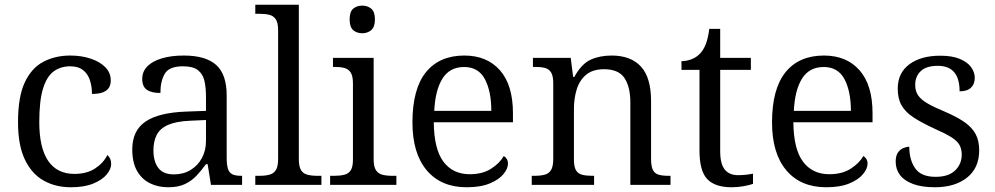

<svg xmlns="http://www.w3.org/2000/svg" viewBox="-20 -780 4197 810"><path d="M278.7 10Q214.3 10 164.2 -18.2Q114 -46.3 85 -106.8Q56 -167.3 56 -264.3Q56 -372 84.8 -433Q113.7 -494 163.7 -519.8Q213.7 -545.7 276.3 -545.7Q323.3 -545.7 362.2 -532.8Q401 -520 424.2 -496.5Q447.3 -473 447.3 -441Q447.3 -422 439.2 -409.5Q431 -397 413.5 -390.3Q396 -383.7 368 -383.7Q368 -414.3 359.5 -441Q351 -467.7 330.7 -484Q310.3 -500.3 276 -500.3Q236.3 -500.3 207 -479.2Q177.7 -458 161.7 -406.8Q145.7 -355.7 145.7 -265.3Q145.7 -156.3 183.2 -101.3Q220.7 -46.3 294.7 -46.3Q346.7 -46.7 381.3 -69.3Q416 -92 433 -126Q440.7 -119.3 444.8 -110Q449 -100.7 449 -88.7Q449 -66.7 430 -43.8Q411 -21 373.3 -5.5Q335.7 10 278.7 10Z M689.3 10Q646.3 10 611.8 -7.3Q577.3 -24.7 557.7 -59.8Q538 -95 538 -149.7Q538 -229.3 594.2 -267.3Q650.3 -305.3 766.7 -309.3L849 -312.3V-372.3Q849 -410.3 842.5 -438.8Q836 -467.3 815.3 -483.8Q794.7 -500.3 752.3 -500.3Q693.3 -500.3 675 -468.8Q656.7 -437.3 656.7 -387.7Q619 -387.7 599.5 -401.3Q580 -415 580 -447Q580 -478 601.5 -500Q623 -522 662.5 -533.8Q702 -545.7 755 -545.7Q848 -545.7 892.2 -505.8Q936.3 -466 936.3 -377.7V-115Q936.3 -84.3 941.7 -67.8Q947 -51.3 960.2 -44.8Q973.3 -38.3 997.3 -38.3H1001.3V0H870L856 -87.3H849Q830.3 -61.7 809.7 -39.5Q789 -17.3 760.7 -3.7Q732.3 10 689.3 10ZM713.3 -44.3Q753.7 -44.3 784.3 -63Q815 -81.7 832 -113.7Q849 -145.7 849 -185.3V-273.7L782.7 -270.7Q724.3 -268.3 690 -253.5Q655.7 -238.7 641.5 -211.5Q627.3 -184.3 627.3 -145.7Q627.3 -99 647.8 -71.7Q668.3 -44.3 713.3 -44.3Z M1057 0V-38.3H1074.7Q1099 -38.3 1116.7 -43Q1134.3 -47.7 1143.8 -62.5Q1153.3 -77.3 1153.3 -109.3V-652.3Q1153.3 -683.7 1143.7 -698.3Q1134 -713 1117 -717.3Q1100 -721.7 1077.3 -721.7H1057V-760H1240.7V-109.3Q1240.7 -77.3 1249.8 -62.5Q1259 -47.7 1276.5 -43Q1294 -38.3 1319.3 -38.3H1336V0Z M1372.7 0V-38.3H1390.3Q1414.7 -38.3 1432.3 -42.7Q1450 -47 1459.5 -61.3Q1469 -75.7 1469 -106.3V-428.3Q1469 -459.7 1459.3 -474.3Q1449.7 -489 1432.7 -493.3Q1415.7 -497.7 1393 -497.7H1384.7V-536H1556.3V-109.3Q1556.3 -77.3 1565.8 -62.5Q1575.3 -47.7 1592.8 -43Q1610.3 -38.3 1635 -38.3H1652.3V0ZM1508.3 -639.7Q1485.3 -639.7 1470.2 -652.8Q1455 -666 1455 -698Q1455 -730.7 1470.2 -743.5Q1485.3 -756.3 1508.3 -756.3Q1530.3 -756.3 1546 -743.5Q1561.7 -730.7 1561.7 -698Q1561.7 -666 1546 -652.8Q1530.3 -639.7 1508.3 -639.7Z M1948.7 10Q1840.7 10 1780.3 -61.5Q1720 -133 1720 -263.3Q1720 -404.7 1776.8 -475.2Q1833.7 -545.7 1939 -545.7Q2034.3 -545.7 2089.2 -483.5Q2144 -421.3 2144 -302.7V-264.3H1810Q1811 -151 1850.7 -98Q1890.3 -45 1962 -45Q2015.3 -45 2051.5 -68Q2087.7 -91 2105.3 -121.7Q2112.3 -118 2117.7 -109.7Q2123 -101.3 2123 -89.3Q2123 -68.7 2104 -45.5Q2085 -22.3 2046.3 -6.2Q2007.7 10 1948.7 10ZM2052.7 -312.3Q2052.7 -395.3 2025.5 -446.3Q1998.3 -497.3 1938 -497.3Q1877.3 -497.3 1846.8 -448.8Q1816.3 -400.3 1812 -312.3Z M2223.3 0V-38.3H2234Q2260.3 -38.3 2278 -43Q2295.7 -47.7 2304.8 -62.8Q2314 -78 2314 -110V-429Q2314 -459.3 2305 -474.2Q2296 -489 2279.3 -493.3Q2262.7 -497.7 2238.7 -497.7H2228.3V-536H2387.7L2398 -455.3H2402.7Q2433.3 -510.7 2471.8 -528.2Q2510.3 -545.7 2560.3 -545.7Q2641 -545.7 2683.8 -499.3Q2726.7 -453 2726.7 -353.3V-110.7Q2726.7 -78 2734.5 -62.8Q2742.3 -47.7 2758.7 -43Q2775 -38.3 2801 -38.3H2808.7V0H2639.3V-347.7Q2639.3 -413 2614.7 -450.5Q2590 -488 2528.3 -488Q2480 -488 2452.2 -464.2Q2424.3 -440.3 2412.8 -402.3Q2401.3 -364.3 2401.3 -321.7V-106.3Q2401.3 -75.7 2410.2 -61.3Q2419 -47 2436.2 -42.7Q2453.3 -38.3 2479 -38.3H2486.3V0Z M3066.7 10Q2996.7 10 2963.8 -24.3Q2931 -58.7 2931 -144.7V-485.3H2855V-522Q2876 -522 2897 -530Q2918 -538 2932.3 -553Q2947.3 -568 2957.3 -593.2Q2967.3 -618.3 2972.3 -658.3H3018.3V-536H3147.7V-485.3H3018.3V-142Q3018.3 -88.7 3037.5 -64.8Q3056.7 -41 3093.7 -41Q3111 -41 3126.2 -42.7Q3141.3 -44.3 3156.7 -47.3V-4.3Q3143 0.7 3118.2 5.3Q3093.3 10 3066.7 10Z M3465.7 10Q3357.7 10 3297.3 -61.5Q3237 -133 3237 -263.3Q3237 -404.7 3293.8 -475.2Q3350.7 -545.7 3456 -545.7Q3551.3 -545.7 3606.2 -483.5Q3661 -421.3 3661 -302.7V-264.3H3327Q3328 -151 3367.7 -98Q3407.3 -45 3479 -45Q3532.3 -45 3568.5 -68Q3604.7 -91 3622.3 -121.7Q3629.3 -118 3634.7 -109.7Q3640 -101.3 3640 -89.3Q3640 -68.7 3621 -45.5Q3602 -22.3 3563.3 -6.2Q3524.7 10 3465.7 10ZM3569.7 -312.3Q3569.7 -395.3 3542.5 -446.3Q3515.3 -497.3 3455 -497.3Q3394.3 -497.3 3363.8 -448.8Q3333.3 -400.3 3329 -312.3Z M3924 10Q3868.3 10 3831.3 -4Q3794.3 -18 3776.5 -42Q3758.7 -66 3758.7 -97.7Q3758.7 -122.7 3768 -136.2Q3777.3 -149.7 3791 -155.3Q3804.7 -161 3816 -161Q3816 -105.7 3841 -69.8Q3866 -34 3927 -34Q3981.7 -34 4009.5 -61Q4037.3 -88 4037.3 -127.7Q4037.3 -151 4027.8 -168.3Q4018.3 -185.7 3993 -201.5Q3967.7 -217.3 3921.3 -237.7Q3868 -262.3 3833.8 -284.7Q3799.7 -307 3783.5 -335.5Q3767.3 -364 3767.3 -406Q3767.3 -472.3 3816.3 -508.7Q3865.3 -545 3947 -545Q3996.7 -545 4029.2 -531.5Q4061.7 -518 4077 -496.5Q4092.3 -475 4092.3 -451.7Q4092.3 -425.3 4076.3 -410Q4060.3 -394.7 4028.3 -394.7Q4028.3 -448.7 4005.3 -475.5Q3982.3 -502.3 3936.7 -502.3Q3888 -502.3 3864.5 -480Q3841 -457.7 3841 -421.7Q3841 -394.7 3854.2 -376.5Q3867.3 -358.3 3895 -342.5Q3922.7 -326.7 3968.7 -307.7Q4019 -286 4050.5 -263.7Q4082 -241.3 4096.5 -213.2Q4111 -185 4111 -146Q4111 -71.3 4059.7 -30.7Q4008.3 10 3924 10Z"/></svg>

Font: Noto Serif Hentaigana ExtraLight
Style: Regular
Weight: 200
Designer: Kazuhiro Yamada
Foundry: nipponia
Version: Version 1.000